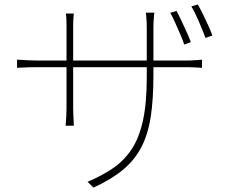

<svg xmlns="http://www.w3.org/2000/svg" viewBox="-20 -797 1040 866"><path d="M776 -748Q785 -732 797 -706.5Q809 -681 821 -654.5Q833 -628 841 -607L811 -596Q804 -617 792.5 -643.5Q781 -670 769.5 -696Q758 -722 748 -739ZM872 -777Q882 -760 894 -735.5Q906 -711 918 -685Q930 -659 938 -637L907 -626Q894 -660 876.5 -701Q859 -742 843 -768ZM672 -457Q672 -350 660 -271Q648 -192 618 -134Q588 -76 535.5 -32Q483 12 402 49L375 23Q439 -4 488.5 -37.5Q538 -71 572.5 -122Q607 -173 624.5 -252Q642 -331 642 -449V-669Q642 -698 640 -719Q638 -740 638 -740H676Q676 -740 674 -719Q672 -698 672 -669ZM313 -736Q313 -736 311.5 -720Q310 -704 310 -682V-306Q310 -292 311 -274Q312 -256 312.5 -243Q313 -230 313 -230H276Q276 -230 277 -242.5Q278 -255 279 -273Q280 -291 280 -306V-681Q280 -692 279.5 -708.5Q279 -725 277 -736ZM57 -528Q57 -528 72.5 -527Q88 -526 110 -525Q132 -524 149 -524H818Q845 -524 868 -526Q891 -528 891 -528V-491Q891 -491 868 -492.5Q845 -494 818 -494H149Q131 -494 109.5 -493.5Q88 -493 72.5 -492Q57 -491 57 -491Z"/></svg>

Font: Noto Sans SC Thin
Style: Regular
Weight: 100
Designer: Ryoko NISHIZUKA 西塚涼子 (kana, bopomofo & ideographs); Paul D. Hunt (Latin, Greek & Cyrillic); Sandoll Communications 산돌커뮤니
Foundry: Adobe
Version: Version 2.004-H2;hotconv 1.0.118;makeotfexe 2.5.65603